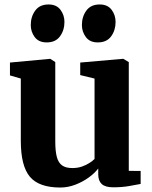

<svg xmlns="http://www.w3.org/2000/svg" viewBox="-20 -827 679 858"><path d="M485.5 10Q450.5 10 434.8 -4.5Q419 -19 419 -48V-74Q403.5 -53.5 376.8 -34Q350 -14.5 317 -1.8Q284 11 249.5 11Q154 11 113.5 -37.2Q73 -85.5 73 -197.5V-476L24.5 -490V-547.5L203 -564H205L227 -549.5V-195.5Q227 -151.5 234 -125.5Q241 -99.5 257.5 -87.8Q274 -76 303 -76Q327.5 -76 346.5 -82.8Q365.5 -89.5 379.8 -98.8Q394 -108 402.5 -116.5V-476L338.5 -491.5V-547.5L527.5 -564H531.5L555.5 -549.5V-63.5L608.5 -63V-5Q590 -1.5 558.2 4.2Q526.5 10 485.5 10ZM188 -637.5Q153 -637.5 135.2 -661.2Q117.5 -685 117.5 -715Q117.5 -752.5 137.5 -779.8Q157.5 -807 196.5 -807H197.5Q232.5 -807 250.2 -783.2Q268 -759.5 268 -729Q268 -692 248.2 -664.8Q228.5 -637.5 189 -637.5ZM416.5 -637.5Q381.5 -637.5 363.8 -661.2Q346 -685 346 -715Q346 -752.5 366 -779.8Q386 -807 425 -807H426Q461 -807 478.8 -783.2Q496.5 -759.5 496.5 -729Q496.5 -692 476.8 -664.8Q457 -637.5 417.5 -637.5Z"/></svg>

Font: Merriweather 28pt ExtraBold
Style: Regular
Weight: 800
Version: Version 2.100